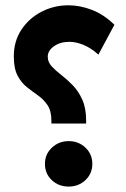

<svg xmlns="http://www.w3.org/2000/svg" viewBox="-20 -706 478 726"><path d="M32.2 -492.7Q32.2 -550.3 61 -593.8Q89.8 -637.2 137 -661.6Q184.1 -686 238.8 -686Q282.2 -686 327.4 -668.7Q372.6 -651.4 412.6 -612.3L352.1 -499.5Q323.7 -524.9 295.4 -536.4Q267.1 -547.9 242.7 -547.9Q208 -547.9 184.3 -531.2Q160.6 -514.6 160.6 -491.7Q160.6 -471.2 175.3 -455.3Q189.9 -439.5 211.7 -422.6Q233.4 -405.8 254.9 -383.8Q276.4 -361.8 291 -329.6Q305.7 -297.4 305.7 -250V-238.8H174.3V-249.5Q174.3 -286.6 159.9 -308.1Q145.5 -329.6 124.5 -344.5Q103.5 -359.4 82.3 -376Q61 -392.6 46.6 -419.7Q32.2 -446.8 32.2 -492.7ZM149.9 -86.4Q149.9 -123 176.3 -147.7Q202.6 -172.4 239.7 -172.4Q277.3 -172.4 303.2 -147.7Q329.1 -123 329.1 -86.4Q329.1 -49.3 303 -24.9Q276.9 -0.5 239.7 -0.5Q201.7 -0.5 175.8 -24.9Q149.9 -49.3 149.9 -86.4Z"/></svg>

Font: Vazirmatn UI NL ExtraBold
Style: Regular
Weight: 800
Designer: Saber Rastikerdar
Foundry: Saber Rastikerdar
Version: Version 33.003